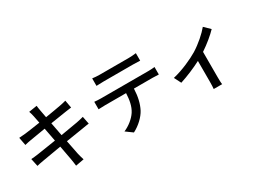

<svg xmlns="http://www.w3.org/2000/svg" viewBox="-51 -1503 3042 2288"><g transform="rotate(-30 1470.0 -359.0)"><path d="M100 -282 123 -175C145 -181 175 -187 216 -194C263 -203 364 -220 473 -238L509 -45C515 -15 518 17 523 53L638 32C628 2 619 -33 612 -62L574 -254L807 -291C845 -297 881 -304 904 -306L883 -411C860 -404 827 -397 789 -389L555 -349L520 -532L738 -566C766 -570 800 -575 818 -577L799 -682C779 -676 748 -669 717 -663C678 -655 593 -641 502 -626L483 -728C478 -750 475 -781 472 -800L360 -782C368 -760 374 -737 380 -710L400 -610C309 -596 226 -584 189 -580C158 -577 130 -575 102 -573L123 -463C155 -471 179 -476 209 -481L419 -516L454 -332L195 -292C167 -288 125 -283 100 -282Z M1209 -752V-649C1237 -651 1274 -652 1307 -652C1367 -652 1654 -652 1710 -652C1741 -652 1778 -651 1810 -649V-752C1778 -748 1741 -745 1710 -745C1654 -745 1367 -745 1306 -745C1274 -745 1239 -748 1209 -752ZM1091 -498V-395C1118 -397 1152 -398 1182 -398H1471C1467 -308 1454 -228 1411 -161C1371 -100 1300 -43 1226 -12L1318 55C1405 11 1481 -63 1517 -131C1555 -204 1575 -292 1579 -398H1836C1862 -398 1897 -397 1920 -395V-498C1895 -495 1857 -493 1836 -493C1780 -493 1241 -493 1182 -493C1151 -493 1119 -495 1091 -498Z M2055 -270 2103 -176C2203 -208 2318 -257 2404 -302V-14C2404 18 2402 65 2400 82H2516C2512 65 2511 18 2511 -14V-365C2600 -424 2686 -496 2736 -549L2658 -625C2606 -561 2510 -476 2415 -417C2334 -368 2186 -300 2055 -270Z"/></g></svg>

Font: ChiuKong Gothic CL Medium
Style: Regular
Weight: 500
Designer: Ryoko NISHIZUKA 西塚涼子 (kana, bopomofo & ideographs); Paul D. Hunt (Latin, Greek & Cyrillic); Sandoll Communications 산돌커뮤니
Foundry: Adobe
Version: Version 1.300